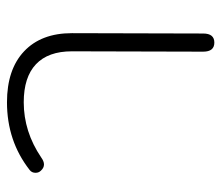

<svg xmlns="http://www.w3.org/2000/svg" viewBox="-62 -562 634 550"><g transform="rotate(-90 255.0 -287.0)"><path d="M382 -22 383 -398Q383 -466 346 -501Q309 -536 237 -536Q153 -536 79 -486Q68 -478 59 -478Q49 -478 41 -487Q35 -493 35 -502Q35 -513 43 -519Q126 -584 237 -584Q331 -584 383 -535Q435 -486 435 -398L434 -22Q434 10 408 10Q382 10 382 -22Z"/></g></svg>

Font: Kodchasan ExtraLight
Style: Regular
Weight: 275
Version: Version 1.000; ttfautohint (v1.6)